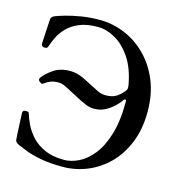

<svg xmlns="http://www.w3.org/2000/svg" viewBox="-110 -838 901 950"><g transform="rotate(15 340.5 -363.0)"><path d="M294 12Q229 12 182 3Q135 -6 104.5 -18Q74 -30 58 -37Q39 -46 39 -59Q38 -67 37 -87.5Q36 -108 35 -131Q34 -154 33 -172.5Q32 -191 32 -194Q32 -207 46 -208Q52 -209 58 -207.5Q64 -206 66 -198Q72 -176 86.5 -146Q101 -116 126.5 -88Q152 -60 193 -41.5Q234 -23 293 -23Q328 -23 366.5 -41.5Q405 -60 438.5 -101.5Q472 -143 493 -212Q514 -281 514 -381Q514 -389 509 -390Q504 -391 499 -383Q491 -370 472.5 -352Q454 -334 428.5 -320Q403 -306 372 -306Q348 -306 331.5 -313Q315 -320 298 -328L218 -370Q205 -377 193 -381.5Q181 -386 168 -386Q142 -386 124.5 -378Q107 -370 96 -361Q90 -357 85 -360Q80 -363 75 -367Q67 -376 74 -386Q91 -409 125 -432.5Q159 -456 210 -456Q243 -456 278 -440L351 -403Q380 -385 408 -385Q442 -385 462 -397.5Q482 -410 497 -429Q502 -434 505 -440.5Q508 -447 506 -461Q491 -546 455 -599Q419 -652 374 -677Q329 -702 286 -702Q229 -702 191 -686Q153 -670 129.5 -645.5Q106 -621 93 -594Q80 -567 73 -545Q71 -538 65 -536Q59 -534 53 -535Q39 -538 39 -549Q39 -553 40 -569.5Q41 -586 42 -608Q43 -630 44.5 -649Q46 -668 46 -676Q47 -690 63 -697Q80 -704 113 -713.5Q146 -723 190.5 -730.5Q235 -738 286 -738Q351 -738 413 -712.5Q475 -687 524 -638Q573 -589 602 -519Q631 -449 631 -360Q631 -271 603 -201.5Q575 -132 527.5 -84.5Q480 -37 419.5 -12.5Q359 12 294 12Z"/></g></svg>

Font: Zen Old Mincho Medium
Style: Regular
Weight: 500
Designer: Yoshimichi Ohira
Foundry: Positype
Version: Version 1.500